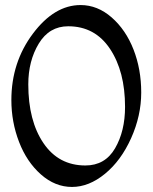

<svg xmlns="http://www.w3.org/2000/svg" viewBox="-20 -720 604 760"><path d="M25 -324Q25 -473 110 -586.5Q195 -700 299 -700Q366 -700 422 -651Q478 -602 508.5 -524Q539 -446 539 -354Q539 -262 499 -173Q459 -84 395.5 -32Q332 20 265 20Q198 20 142 -29.5Q86 -79 55.5 -158Q25 -237 25 -324ZM250 -616Q175 -616 133.5 -547.5Q92 -479 92 -386Q92 -242 152 -153.5Q212 -65 318 -65Q396 -65 435.5 -133Q475 -201 475 -297Q475 -437 415.5 -526.5Q356 -616 250 -616Z"/></svg>

Font: Montaga
Style: Regular
Weight: 400
Designer: Alejandra Rodriguez
Foundry: Alejandra Rodriguez
Version: Version 1.001